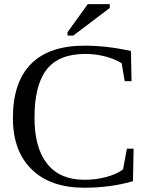

<svg xmlns="http://www.w3.org/2000/svg" viewBox="-20 -878 707 908"><path d="M377.9 9.8Q218.8 9.8 129.9 -76.9Q41 -163.6 41 -319.8Q41 -488.8 126.5 -575.4Q211.9 -662.1 379.9 -662.1Q481.9 -662.1 599.1 -637.2L602.1 -494.1H569.8L555.2 -579.1Q521 -600.1 475.8 -611.6Q430.7 -623 383.8 -623Q258.3 -623 200.7 -549.3Q143.1 -475.6 143.1 -320.8Q143.1 -178.2 203.4 -103Q263.7 -27.8 378.9 -27.8Q434.6 -27.8 483.9 -41.3Q533.2 -54.7 562 -77.1L580.1 -174.8H611.8L608.9 -21Q501.5 9.8 377.9 9.8ZM299.3 -709.5V-725.6L395 -858.4H499V-840.3L326.2 -709.5Z"/></svg>

Font: Liberation Serif
Style: Regular
Weight: 400
Designer: Steve Matteson
Foundry: Ascender Corporation
Version: Version 2.1.5